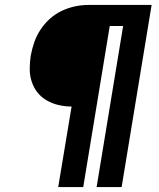

<svg xmlns="http://www.w3.org/2000/svg" viewBox="-20 -755 640 775"><path d="M215 0 269 -325Q242 -325 216.5 -331Q191 -337 169 -349.5Q147 -362 131.5 -381.5Q116 -401 108 -425.5Q100 -450 100 -476.5Q100 -503 104 -530Q109 -557 118 -583.5Q127 -610 143 -634.5Q159 -659 180.5 -678.5Q202 -698 228 -710.5Q254 -723 281.5 -729Q309 -735 336 -735H592L471 0H370L477 -650H423L316 0Z"/></svg>

Font: Iosevka Aile
Style: Bold Italic
Weight: 700
Italic angle: -9°
Designer: Belleve Invis
Foundry: Belleve Invis
Version: Version 28.0.1; ttfautohint (v1.8.4)